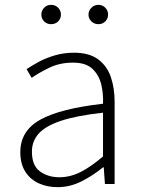

<svg xmlns="http://www.w3.org/2000/svg" viewBox="-20 -761 582 794"><path d="M218 13Q176 13 141 -2.5Q106 -18 85 -50.5Q64 -83 64 -132Q64 -220 146.5 -266Q229 -312 406 -332Q408 -374 398.5 -412.5Q389 -451 362 -476.5Q335 -502 282 -502Q227 -502 183 -480.5Q139 -459 111 -439L90 -475Q109 -488 138 -504Q167 -520 205 -531.5Q243 -543 286 -543Q349 -543 386 -515.5Q423 -488 438.5 -442Q454 -396 454 -340V0H414L409 -69H406Q366 -36 318 -11.5Q270 13 218 13ZM225 -28Q271 -28 314 -50Q357 -72 406 -114V-295Q297 -283 232.5 -261.5Q168 -240 140 -208.5Q112 -177 112 -134Q112 -76 145.5 -52Q179 -28 225 -28ZM191 -661Q174 -661 162.5 -672.5Q151 -684 151 -701Q151 -717 162.5 -729Q174 -741 191 -741Q209 -741 220.5 -729Q232 -717 232 -701Q232 -684 220.5 -672.5Q209 -661 191 -661ZM387 -661Q370 -661 358 -672.5Q346 -684 346 -701Q346 -717 358 -729Q370 -741 387 -741Q404 -741 415.5 -729Q427 -717 427 -701Q427 -684 415.5 -672.5Q404 -661 387 -661Z"/></svg>

Font: Noto Sans KR ExtraLight
Style: Regular
Weight: 250
Designer: Ryoko NISHIZUKA  (kana, bopomofo & ideographs); Paul D. Hunt (Latin, Greek & Cyrillic); Sandoll Communications , Soo-you
Foundry: Adobe
Version: Version 2.004-H2;hotconv 1.0.118;makeotfexe 2.5.65603